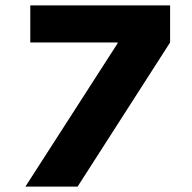

<svg xmlns="http://www.w3.org/2000/svg" viewBox="-20 -690 711 710"><path d="M74 0H267L609 -533V-670H92V-533H415V-530Z"/></svg>

Font: LT Wave Text Black
Style: Regular
Weight: 900
Designer: Daniel Lyons
Version: Version 2.5 (Glyphs App)